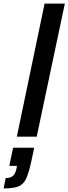

<svg xmlns="http://www.w3.org/2000/svg" viewBox="-111 -763 382 1072"><path d="M-17 0 138 -743H251L94 0ZM-19 178 -16 163H-59L-38 62H80L64 137Q49 206 34 236.5Q19 267 -8.5 278Q-36 289 -91 289L-79 231Q-53 231 -39 219.5Q-25 208 -19 178Z"/></svg>

Font: Saira Ultra Condensed ExtraBold
Style: Italic
Weight: 800
Width: 1
Italic angle: -12°
Designer: Hector Gatti with collaboration of the Omnibus-Type team
Foundry: Omnibus-Type
Version: Version 1.001; ttfautohint (v1.8)